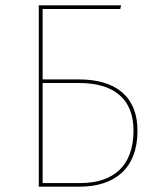

<svg xmlns="http://www.w3.org/2000/svg" viewBox="-20 -701 603 721"><path d="M276 -402.9H140.1V-667.3H431.9L434.4 -680.9H125.7V0H278.3C410.4 0 496.3 -68 496.3 -210.4C496.3 -337.8 415.4 -402.8 276 -402.8ZM281.7 -13.6H140.1V-389.3H277.3C406.7 -389.3 481.4 -330.4 481.4 -210.8C481.4 -76.7 404.7 -13.6 281.7 -13.6Z"/></svg>

Font: Fira Sans Hair
Style: Regular
Weight: 100
Designer: bBox Type GmbH & Carrois Corporate GbR & Edenspiekermann AG
Foundry: bBox Type GmbH & Carrois Corporate GbR & Edenspiekermann AG
Version: Version 4.300;PS 004.300;hotconv 1.0.88;makeotf.lib2.5.64775